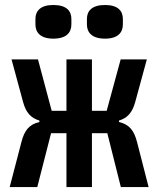

<svg xmlns="http://www.w3.org/2000/svg" viewBox="-20 -756 640 776"><path d="M248.6 0H351.6V-217.7H413.7L468.4 0H580.6L534.1 -181.1C522 -229 502.5 -253.2 460.9 -262.8V-268.8C495 -278.8 514.6 -300.8 526.3 -343L573.5 -516H467.7L411.2 -308.2H351.6V-516H248.6V-308.2H188.9L133.5 -516H26.6L73.5 -343C84.9 -300.8 105.1 -278.8 139.2 -268.8V-262.8C97.7 -253.2 78.5 -229 66.4 -181.1L19.2 0H130.7L186.4 -217.7H248.6ZM123.2 -657.3C123.2 -625.4 142.8 -599.8 195.7 -599.8C249.3 -599.8 268.5 -625.4 268.5 -657.3V-679.3C268.5 -711.3 249.3 -735.8 195.7 -735.8C142.8 -735.8 123.2 -711.3 123.2 -679.3ZM331.3 -657.3C331.3 -625.4 350.9 -599.8 404.5 -599.8C457.4 -599.8 476.6 -625.4 476.6 -657.3V-679.3C476.6 -711.3 457.4 -735.8 404.5 -735.8C350.9 -735.8 331.3 -711.3 331.3 -679.3Z"/></svg>

Font: Margiela Mono SemiBold
Style: Regular
Weight: 600
Designer: Mike Abbink, Paul van der Laan, Pieter van Rosmalen
Foundry: Bold Monday
Version: Version 2.003 2021